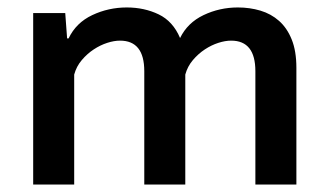

<svg xmlns="http://www.w3.org/2000/svg" viewBox="-20 -495 875 515"><path d="M367 0V-304Q367 -386 302 -386Q286 -386 267.5 -380Q249 -374 231.5 -362.5Q214 -351 199.5 -334Q185 -317 179 -295V0H69V-460H155L160 -392H164Q184 -434 227.5 -454.5Q271 -475 320 -475Q367 -475 405.5 -456.5Q444 -438 463 -393Q483 -434 526 -454.5Q569 -475 618 -475Q650 -475 678.5 -466.5Q707 -458 728.5 -439Q750 -420 762.5 -389Q775 -358 775 -313V0H665V-304Q665 -386 600 -386Q584 -386 565.5 -380Q547 -374 529.5 -362.5Q512 -351 497.5 -334Q483 -317 477 -295V0Z"/></svg>

Font: Quattrocento Sans
Style: Bold
Weight: 700
Designer: Pablo Impallari
Foundry: Pablo Impallari, Igino Marini, Brenda Gallo
Version: Version 2.000